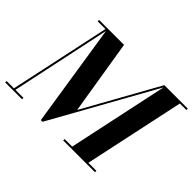

<svg xmlns="http://www.w3.org/2000/svg" viewBox="-178 -1021 1302 1302"><g transform="rotate(45 472.5 -370.0)"><path d="M-27.5 -13.5H42.5L197 -736.5H122.5V-750H362L449.5 -213L748.5 -750H973.5V-736.5H911L756.5 -13.5H833.5V0H528.5V-13.5H601.5L755.5 -735.5L340 10H324L209 -730L57 -13.5H134V0H-27.5Z"/></g></svg>

Font: Bodoni* 16pt
Style: Bold Italic
Weight: 700
Italic angle: -13°
Version: Version 2.3